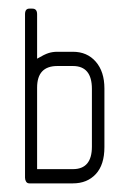

<svg xmlns="http://www.w3.org/2000/svg" viewBox="-20 -425 302 445"><path d="M149 0H48Q43 0 40.5 -4Q38 -8 38 -13V-392Q38 -405 48 -405H55Q66 -405 66 -392V-289Q83 -299 92.5 -302Q102 -305 113 -305H149Q182 -305 202 -282Q222 -259 222 -220V-84Q222 -43 202 -21.5Q182 0 149 0ZM193 -219Q193 -272 149 -272H113Q66 -272 66 -222V-33H149Q193 -33 193 -85Z"/></svg>

Font: Chathura
Style: Regular
Weight: 400
Designer: Appaji Ambarisha Darbha
Foundry: Aditya Fonts
Version: Version 1.001 2016